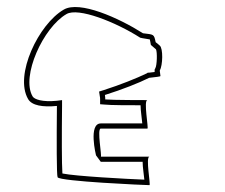

<svg xmlns="http://www.w3.org/2000/svg" viewBox="-20 -875 657 560"><path d="M62 -586C73 -567 105 -562 146 -566C145 -464 145 -364 148 -358C154 -346 404 -335 416 -335C420 -335 404 -418 416 -418H274C278 -418 262 -500 274 -500H410C414 -500 398 -583 410 -583C410 -583 306 -583 287 -585C287 -587 287 -593 286 -598C337 -614 385 -633 415 -648C435 -650 448 -652 448 -653C448 -655 447 -661 446 -669C455 -685 456 -734 446 -742C443 -745 439 -748 434 -752C429 -776 429 -774 397 -778C326 -823 212 -874 166 -847C93 -805 21 -656 62 -586ZM75 -594C41 -652 106 -795 174 -834C208 -854 317 -811 389 -765C396 -763 414 -761 417 -760C418 -758 419 -748 420 -744C425 -740 433 -733 435 -731C439 -723 438 -684 433 -676L431 -672V-665C424 -664 421 -664 414 -663H411L408 -661C379 -647 332 -628 282 -612L269 -608L271 -595C272 -592 272 -587 272 -585V-571L285 -570C301 -568 360 -568 390 -568C390 -552 394 -529 395 -515H274C237 -515 260 -422 260 -422L274 -403H396C396 -387 400 -364 401 -351C350 -353 200 -361 162 -369C160 -397 160 -481 161 -566V-583L145 -581C104 -577 80 -585 75 -594Z"/></svg>

Font: Ampere
Style: OuLn
Weight: 400
Version: Version 1